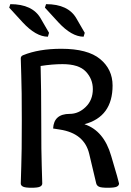

<svg xmlns="http://www.w3.org/2000/svg" viewBox="-20 -888 626 916"><path d="M494.1 7.8Q461.9 7.8 451.7 2.4Q441.4 -2.9 439 -13.2L405.8 -153.3Q382.8 -252 265.1 -270L233.4 -274.9Q236.8 -344.7 312.5 -344.7Q355 -344.7 388.9 -377.7Q422.9 -410.6 422.9 -462.9Q422.9 -511.2 389.4 -546.6Q356 -582 278.3 -582Q230 -582 173.8 -573.2Q176.8 -465.8 176.8 -311Q176.8 -156.2 179.2 -94.7Q181.6 -33.2 181.6 -12.7Q181.6 -2.9 171.1 2.4Q160.6 7.8 130.4 7.8Q100.6 7.8 89.8 2.4Q79.1 -2.9 79.1 -12.7Q79.1 -33.2 81.5 -94.7Q84 -156.2 84 -311Q84 -465.8 81.5 -527.3Q79.1 -588.9 79.1 -609.4Q79.1 -620.1 89.8 -624.5Q165 -655.3 272.5 -655.3Q398.4 -655.3 457.8 -606.2Q517.1 -557.1 517.1 -480Q517.1 -331.1 382.8 -295.4Q475.6 -264.6 510.3 -144.5Q547.9 -18.1 547.9 -12.7Q547.9 -2.9 537.4 2.4Q526.9 7.8 494.1 7.8ZM208.5 -712.9Q151.4 -712.9 87.4 -782.2L23.9 -851.6L29.3 -868.2Q135.3 -868.2 174.3 -799.8L213.9 -731.4ZM378.9 -712.9Q321.8 -712.9 257.8 -782.2L194.3 -851.6L199.7 -868.2Q305.7 -868.2 344.7 -799.8L384.3 -731.4Z"/></svg>

Font: Bainsley
Style: Regular
Weight: 400
Designer: Paul James MIller
Foundry: High-Logic / Made with FontCreator
Version: Version 1.411;March 28, 2021;FontCreator 13.0.0.2683 64-bit